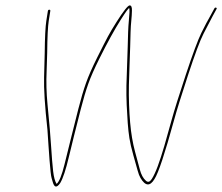

<svg xmlns="http://www.w3.org/2000/svg" viewBox="-20 -720 824 712"><path d="M162.8 -684C159.8 -684 158.1 -682.3 157.5 -679L151.8 -643C148.4 -621.5 146.4 -581.5 145.8 -523C145.7 -505 144.9 -475.2 143.5 -433.6C142.2 -392 146.3 -327.1 155.9 -239C157.4 -219 158.7 -199.2 159.9 -179.5C161.1 -159.8 162.4 -141.7 163.8 -125C165.2 -108.3 166.4 -94.3 167.6 -83C168.9 -71.7 170.1 -63.8 171.4 -59.5C172.7 -55.2 174 -50.7 175.3 -46C181.3 -23.7 190.8 -22.4 203.7 -42C213.6 -58.7 224.2 -90.7 235.4 -138C240.4 -159.3 246.6 -184.5 253.8 -213.5C261.1 -242.5 269.5 -276 279.2 -314C288.9 -352 298.3 -383.7 307.3 -409C316.3 -434.3 330.1 -465.7 348.7 -503C378 -561.8 404.4 -609.8 427.9 -647C446.1 -675.7 456.5 -690 459.3 -690C460.9 -683.9 460.4 -668.3 457.8 -643C456.6 -631 455.7 -616.8 455.1 -600.5C454.5 -584.2 454 -566.3 453.6 -547C453.2 -527.7 452.5 -504.8 451.3 -478.5C450.1 -452.2 449.3 -427 448.8 -403C448.4 -379 448.7 -354.8 449.8 -330.5C451 -306.2 452.3 -283.8 453.7 -263.5C455.2 -243.2 457.2 -224.5 459.9 -207.5C462.5 -190.5 467.5 -169.2 474.7 -143.5C482 -117.8 487.2 -99.2 490.4 -87.5C493.5 -75.8 497.1 -66.7 501 -60C519 -29.5 536.3 -28.2 552.9 -56C567.4 -78.1 591.6 -151.1 625.6 -275C635 -309.7 652.4 -365.3 677.5 -442C702.7 -518.7 721.7 -569.7 734.7 -595C747.8 -620.3 759 -642 768.5 -660L782.7 -686C784.4 -688.7 784 -690.5 781.5 -691.5C779 -692.5 776.9 -691.7 775.1 -689L761 -663C750.9 -645.7 739.5 -624 726.7 -598C713.9 -572 694.8 -520.5 669.2 -443.5C643.7 -366.5 626.2 -310.7 616.7 -276C607.2 -241.3 598.1 -209 589.4 -179C580.6 -149 572.4 -123.8 564.9 -103.5C557.3 -83.2 550 -67.4 542.8 -56.2C535.6 -45 528.3 -42.9 520.9 -50C511.1 -58.4 503.6 -72.2 498.5 -91.5C495.6 -102.5 489.7 -124.4 480.9 -157.1C472.1 -189.8 466 -225.9 462.6 -265.5C460.8 -285.8 459.4 -308 458.6 -332C457.7 -356 457.5 -380 458 -404C458.5 -428 459.3 -453.2 460.4 -479.5C461.6 -505.8 462.4 -528.7 462.8 -548C463.2 -567.3 463.7 -585 464.2 -601C464.7 -617 465.6 -631.2 466.9 -643.5C468.2 -655.8 469 -668.3 469.3 -681C469.6 -693.7 466.8 -700 460.9 -700C454.4 -700 438.1 -679.5 412.1 -638.5C398.8 -617.5 388.1 -599.5 380.1 -584.5C372 -569.5 358.7 -543.3 340.1 -506C321.6 -468.7 307.7 -437.2 298.7 -411.5C289.6 -385.8 280.2 -354 270.5 -316C260.9 -278 252.4 -244.3 245.1 -215C237.7 -185.7 229.2 -150.9 219.3 -110.8C209.5 -70.6 199.7 -46.4 190 -38C184 -47 179.6 -62.8 177 -85.5C175.8 -96.5 174.5 -110.3 173.1 -127C171.8 -143.7 170.5 -161.8 169.2 -181.5C168 -201.2 166.5 -221.2 164.7 -241.5C163 -261.8 160.1 -292.7 156.1 -334C152.1 -375.4 151 -416.4 152.9 -457C154.1 -483.7 154.8 -506 155 -524C155.6 -582.5 157.5 -622.2 160.8 -643L166.5 -679C167.1 -682.3 165.8 -684 162.8 -684Z"/></svg>

Font: Proton
Style: LitIt
Weight: 500
Version: Version 1.017